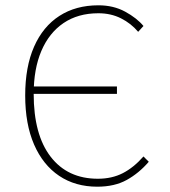

<svg xmlns="http://www.w3.org/2000/svg" viewBox="-20 -692 640 724"><path d="M347 12Q264 12 203 -29Q142 -70 108.5 -147Q75 -224 75 -332Q75 -440 108.5 -516Q142 -592 204 -632Q266 -672 351 -672Q408 -672 452 -648Q496 -624 521 -594L501 -572Q474 -604 436 -623Q398 -642 351 -642Q274 -642 219.5 -605Q165 -568 136 -500Q107 -432 107 -338Q107 -184 171 -101Q235 -18 349 -18Q402 -18 443 -39Q484 -60 521 -102L541 -82Q504 -39 458 -13.5Q412 12 347 12ZM81 -338V-366H421V-338Z"/></svg>

Font: Source Code Pro ExtraLight
Style: Regular
Weight: 200
Monospace: yes
Designer: Paul D. Hunt, Teo Tuominen
Foundry: Adobe
Version: Version 1.026;hotconv 1.1.0;makeotfexe 2.6.0